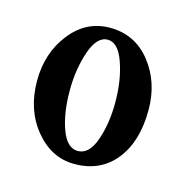

<svg xmlns="http://www.w3.org/2000/svg" viewBox="-60 -647 413 428"><g transform="rotate(15 146.5 -433.0)"><path d="M146 -276Q93 -276 55.5 -321.5Q18 -367 18 -434Q18 -498 54 -544Q90 -590 145 -590Q203 -590 239 -544.5Q275 -499 275 -435Q275 -362 240.5 -319Q206 -276 146 -276ZM146 -306Q172 -306 185.5 -344.5Q199 -383 199 -432Q199 -483 185 -523Q171 -563 147 -563Q122 -563 108 -522Q94 -481 94 -432Q94 -380 107.5 -343Q121 -306 146 -306Z"/></g></svg>

Font: Junicode Cond Medium
Style: Regular
Weight: 500
Width: 3
Designer: Peter S. Baker
Version: Version 2.201